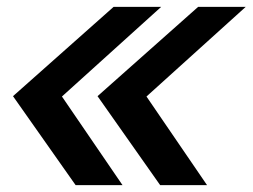

<svg xmlns="http://www.w3.org/2000/svg" viewBox="-20 -541 738 561"><path d="M451 -521 161 -259 338 0H201L18 -260L312 -521ZM698 -521 408 -259 585 0H448L265 -260L559 -521Z"/></svg>

Font: Red Hat Display ExtraBold
Style: Italic
Weight: 800
Italic angle: -12°
Designer: Pentagram, MCKL
Foundry: Pentagram, MCKL
Version: Version 1.023